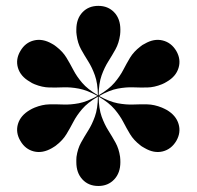

<svg xmlns="http://www.w3.org/2000/svg" viewBox="-20 -780 670 654"><path d="M390 -227.5Q390 -191 369 -168.8Q348 -146.5 315 -146.5Q281.5 -146.5 260.8 -168.8Q240 -191 240 -227.5Q240 -232 240 -236.2Q240 -240.5 240.5 -245.5Q244.5 -273.5 256 -294.2Q267.5 -315 280.5 -335.5Q293.5 -356 303.2 -383Q313 -410 313.5 -451Q278.5 -430.5 259.8 -408.5Q241 -386.5 229.8 -364.8Q218.5 -343 206.2 -322.8Q194 -302.5 172 -285.5Q168 -282 164.2 -280Q160.5 -278 157 -275.5Q125 -257 95.5 -264.2Q66 -271.5 49.5 -300Q32.5 -328.5 41.2 -357.8Q50 -387 82 -405.5Q85.5 -407.5 89.2 -409.5Q93 -411.5 98 -413.5Q124 -424 147.8 -424.5Q171.5 -425 195.8 -424Q220 -423 248.2 -428.2Q276.5 -433.5 312 -453.5Q276.5 -473 248.2 -478.2Q220 -483.5 195.8 -482.5Q171.5 -481.5 147.8 -482Q124 -482.5 98 -493Q93 -495 89.2 -497Q85.5 -499 82 -501.5Q50 -519.5 41.2 -548.8Q32.5 -578 49.5 -606.5Q66 -635 95.5 -642.2Q125 -649.5 157 -631Q160.5 -629 164.2 -626.8Q168 -624.5 172 -621Q194 -604 206.2 -583.8Q218.5 -563.5 229.8 -541.8Q241 -520 259.8 -498Q278.5 -476 313.5 -455.5Q313 -496.5 303.2 -523.5Q293.5 -550.5 280.5 -571Q267.5 -591.5 256 -612.2Q244.5 -633 241 -661Q240 -666 240 -670.2Q240 -674.5 240 -679Q240 -716 260.8 -738Q281.5 -760 315 -760Q348 -760 369 -738Q390 -716 390 -679Q390 -674.5 389.8 -670.2Q389.5 -666 389 -661Q385 -633 373.5 -612.2Q362 -591.5 349 -571Q336 -550.5 326.2 -523.5Q316.5 -496.5 316 -455.5Q351 -476 369.8 -498Q388.5 -520 399.8 -541.8Q411 -563.5 423.2 -583.8Q435.5 -604 457.5 -621Q461.5 -624.5 465.2 -626.8Q469 -629 473 -631Q504.5 -649.5 534 -642.2Q563.5 -635 580.5 -606.5Q597 -578 588.2 -548.8Q579.5 -519.5 548 -501.5Q544 -499 540.2 -497Q536.5 -495 531.5 -493Q505.5 -482.5 481.8 -482Q458 -481.5 433.8 -482.5Q409.5 -483.5 381.2 -478.2Q353 -473 317.5 -453Q353 -433.5 381.2 -428.2Q409.5 -423 433.8 -424Q458 -425 481.8 -424.5Q505.5 -424 531.5 -413.5Q536.5 -411.5 540.2 -409.5Q544 -407.5 548 -405.5Q579.5 -387 588.2 -357.8Q597 -328.5 580.5 -300Q563.5 -271.5 534 -264.2Q504.5 -257 473 -275.5Q469 -278 465.2 -280Q461.5 -282 457.5 -285.5Q435.5 -302.5 423.2 -322.8Q411 -343 399.8 -364.8Q388.5 -386.5 369.8 -408.5Q351 -430.5 316 -451Q316.5 -410 326.2 -383Q336 -356 349 -335.5Q362 -315 373.5 -294.2Q385 -273.5 389 -246Q389.5 -240.5 389.8 -236.2Q390 -232 390 -227.5Z"/></svg>

Font: Bodoni* 72pt
Style: Bold
Weight: 700
Version: Version 2.3